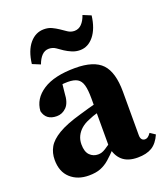

<svg xmlns="http://www.w3.org/2000/svg" viewBox="-137 -823 808 932"><g transform="rotate(-20 267.5 -356.5)"><path d="M85.8 -588.2Q93.8 -654.8 124.2 -690.9Q154.6 -727 197.8 -727Q220.6 -727 237.9 -718.8Q255.1 -710.6 270.8 -700.2Q285.6 -690 301.6 -679.2Q317.6 -668.5 336.2 -668.5Q357.8 -668.5 373.3 -684.4Q388.9 -700.3 398.2 -727.9L439.4 -710.9Q431.1 -645 401.3 -608.2Q371.5 -571.4 329.5 -571.4Q308.1 -571.4 288.6 -579.7Q269 -588.1 253.6 -598.2Q239.5 -608.4 223.5 -619.1Q207.5 -629.9 188.2 -629.9Q166.9 -629.9 151.7 -614.1Q136.5 -598.4 126.9 -571.2ZM30.8 -112.7Q30.8 -148.7 47.1 -177.6Q63.3 -206.6 105.3 -231.7Q147.3 -256.8 224.4 -278.6Q245.4 -285.2 273.4 -292.8Q301.3 -300.4 330.8 -307.8Q360.2 -315.2 383.8 -320.6V-278.8Q348.3 -269.7 312 -259.5Q275.6 -249.3 253.4 -238.8Q230.7 -229.8 214.1 -215.4Q197.4 -201 188 -181.8Q178.6 -162.6 178.6 -139Q178.6 -101.2 196 -83.4Q213.4 -65.7 238.7 -65.7Q248.8 -65.7 257.8 -68.5Q266.9 -71.4 278.3 -78.6Q289.6 -85.8 305.5 -97L345.7 -127.2L356.1 -112.7L314.1 -67.1Q289.8 -41.4 268.9 -23Q247.9 -4.6 223.3 5.3Q198.7 15.2 162 15.2Q104.1 15.2 67.5 -18.1Q30.8 -51.4 30.8 -112.7ZM300.5 -81.9V-332.3Q300.5 -376.9 293.5 -401.6Q286.5 -426.3 269.1 -436.7Q251.7 -447.1 219.5 -447.1Q201 -447.1 180 -444.3Q158.9 -441.5 125.8 -432.7L194.7 -471.6L187.5 -402.2Q185.5 -352.1 164.1 -330.4Q142.8 -308.8 114.1 -308.8Q58.4 -308.8 46.7 -358.9Q50.6 -421.7 109.5 -460.1Q168.3 -498.5 276.5 -498.5Q373 -498.5 414.3 -454.9Q455.5 -411.2 455.5 -310.4V-86.1Q455.5 -71.6 461.5 -64.2Q467.6 -56.9 478.1 -56.9Q486 -56.9 492.9 -61.8Q499.7 -66.7 508.4 -78.9L534.9 -61.2Q516.9 -20.2 488.5 -2.9Q460 14.3 414.6 14.3Q363.5 14.3 335.2 -11.1Q307 -36.6 300.5 -81.9Z"/></g></svg>

Font: Adobe Variable Font Prototype
Style: Regular
Weight: 389
Designer: Frank Grießhammer
Foundry: Adobe
Version: Version 1.004;hotconv 1.0.113;makeotfexe 2.5.65598